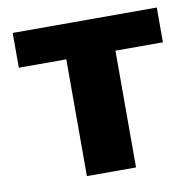

<svg xmlns="http://www.w3.org/2000/svg" viewBox="-67 -617 699 685"><g transform="rotate(-10 283.0 -274.5)"><path d="M544 -423H372V0H194V-423H22V-549H544Z"/></g></svg>

Font: Noto Sans Disp ExtBd
Style: Regular
Weight: 800
Designer: Monotype Design Team
Foundry: Monotype Imaging Inc.
Version: Version 2.000;GOOG;noto-source:20170915:90ef993387c0; ttfaut